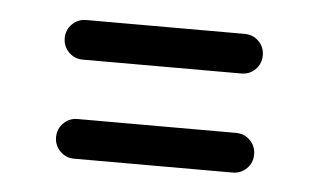

<svg xmlns="http://www.w3.org/2000/svg" viewBox="-30 -363 472 284"><g transform="rotate(5 206.0 -221.0)"><path d="M88.2 -323.5H323.5Q335.9 -323.5 344.4 -315Q352.9 -306.5 352.9 -294.1Q352.9 -281.8 344.4 -273.2Q335.9 -264.7 323.5 -264.7H88.2Q75.9 -264.7 67.4 -273.2Q58.8 -281.8 58.8 -294.1Q58.8 -306.5 67.4 -315Q75.9 -323.5 88.2 -323.5ZM88.2 -176.5H323.5Q335.9 -176.5 344.4 -167.9Q352.9 -159.4 352.9 -147.1Q352.9 -134.7 344.4 -126.2Q335.9 -117.6 323.5 -117.6H88.2Q75.9 -117.6 67.4 -126.2Q58.8 -134.7 58.8 -147.1Q58.8 -159.4 67.4 -167.9Q75.9 -176.5 88.2 -176.5Z"/></g></svg>

Font: OpenGost Type B TT
Style: Regular
Weight: 400
Version: Version 0.3